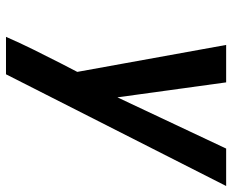

<svg xmlns="http://www.w3.org/2000/svg" viewBox="-87 -688 775 641"><g transform="rotate(90 300.5 -367.5)"><path d="M103 0Q123 -46 145.5 -91.5Q168 -137 191 -182L220 -238L130 -735H255L305 -372L476 -735H601L297 -136L228 0Z"/></g></svg>

Font: Zed Sans Extended
Style: Bold Italic
Weight: 700
Width: 7
Italic angle: -9°
Designer: Belleve Invis
Foundry: Belleve Invis
Version: Version 1.0.0; ttfautohint (v1.8.4)